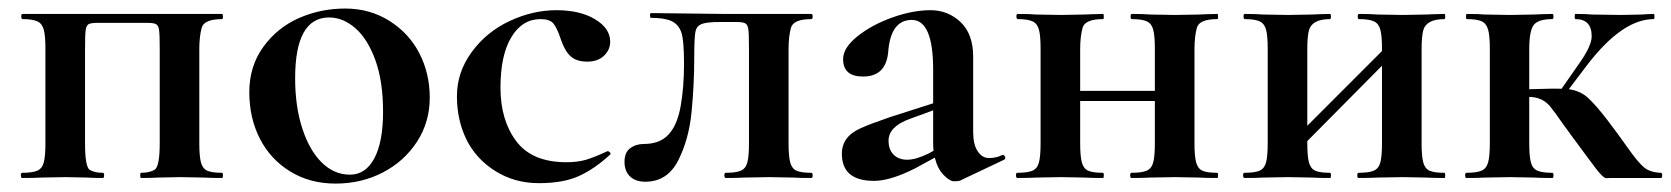

<svg xmlns="http://www.w3.org/2000/svg" viewBox="-20 -419 3933 452"><path d="M502.9 0Q475.1 0 460 -1L403.8 -2L352.1 -1Q336.9 0 312 0Q310.1 0 310.1 -6.1Q310.1 -12.2 312 -12.2Q331.1 -12.2 343.5 -19Q356 -25.9 356 -81.1V-305.2Q356 -338.4 354.5 -348.6Q353 -358.9 347.4 -362.1Q341.8 -365.2 326.2 -365.2H210.9Q193.8 -365.2 188.5 -362.1Q183.1 -358.9 181.6 -347.9Q180.2 -336.9 180.2 -303.2V-81.1Q180.2 -25.4 191.7 -18.8Q203.1 -12.2 222.2 -12.2Q225.1 -12.2 225.1 -6.1Q225.1 0 222.2 0Q198.2 0 184.1 -1L134.8 -2L77.1 -1Q61 0 32.2 0Q29.3 0 29.1 -6.1Q28.8 -12.2 32.2 -12.2Q56.2 -12.2 67.6 -17.1Q79.1 -22 83 -36.4Q86.9 -50.8 86.9 -81.1V-305.2Q86.9 -335 83 -349.4Q79.1 -363.8 67.6 -368.9Q56.2 -374 33.2 -374Q30.3 -374 30 -380.1Q29.8 -386.2 33.2 -386.2H502.9Q504.9 -386.2 504.9 -380.1Q504.9 -374 502.9 -374Q460.4 -374 454.8 -353.5Q449.2 -333 449.2 -303.2V-81.1Q449.2 -51.3 453.1 -36.6Q457 -22 468 -17.1Q479 -12.2 502.9 -12.2Q504.9 -12.2 504.9 -6.1Q504.9 0 502.9 0Z M754.9 -377.9Q674.8 -377.9 674.8 -234.9Q674.8 -168 691.7 -116.5Q708.5 -64.9 737.5 -36.4Q766.6 -7.8 803.7 -7.8Q840.8 -7.8 861.3 -46.4Q881.8 -85 881.8 -156Q881.8 -227.1 863.8 -277.1Q845.7 -327.1 816.7 -352.5Q787.6 -377.9 754.9 -377.9ZM591.8 -92.5Q566.9 -141.1 566.9 -202.1Q566.9 -263.2 599.9 -308.6Q632.8 -354 683.8 -376.5Q734.9 -398.9 792.7 -398.9Q850.6 -398.9 896.7 -369.9Q942.9 -340.8 967.3 -293.5Q991.7 -246.1 991.7 -189Q991.7 -131.8 961.7 -85.4Q931.6 -39.1 881.1 -12.9Q830.6 13.2 770 13.2Q709.5 13.2 663.1 -15.4Q616.7 -43.9 591.8 -92.5Z M1416.5 -320.8Q1416.5 -301.8 1401.9 -287.8Q1387.2 -273.9 1362.3 -273.9Q1337.4 -273.9 1323.5 -286.4Q1309.6 -298.8 1300.5 -325.9Q1291.5 -353 1283 -363.5Q1274.4 -374 1252.4 -374Q1209.5 -374 1183.8 -331.5Q1158.2 -289.1 1158.2 -212.6Q1158.2 -136.2 1195.3 -86.7Q1232.4 -37.1 1313.5 -37.1Q1340.3 -37.1 1359.9 -43Q1379.4 -48.8 1409.7 -63H1410.6Q1413.6 -63 1416 -60.1Q1418.5 -57.1 1416.5 -55.2Q1379.4 -21 1342.5 -4.4Q1305.7 12.2 1248.5 12.2Q1191.4 12.2 1146 -16.4Q1100.6 -44.9 1078.1 -90.6Q1055.7 -136.2 1055.7 -192.6Q1055.7 -249 1090.6 -296.6Q1125.5 -344.2 1179.9 -369.6Q1234.4 -395 1290 -395Q1345.7 -395 1381.1 -373.5Q1416.5 -352.1 1416.5 -320.8Z M1496.1 -80.1Q1533.2 -80.1 1553.7 -102.1Q1574.2 -124 1582.3 -168.5Q1590.3 -212.9 1590.3 -269Q1590.3 -325.2 1583.7 -343.5Q1577.1 -361.8 1560.8 -369.4Q1544.4 -377 1512.2 -377Q1510.3 -377 1510.3 -382.6Q1510.3 -388.2 1512.2 -388.2L1685.1 -386.2H1890.1Q1893.1 -386.2 1893.1 -380.1Q1893.1 -374 1890.1 -374Q1847.7 -374 1842 -353.5Q1836.4 -333 1836.4 -303.2V-81.1Q1836.4 -51.3 1840.3 -36.6Q1844.2 -22 1855.2 -17.1Q1866.2 -12.2 1890.1 -12.2Q1893.1 -12.2 1893.1 -6.1Q1893.1 0 1890.1 0Q1862.3 0 1847.2 -1L1791 -2L1732.4 -1Q1716.3 0 1688.5 0Q1685.5 0 1685.3 -6.1Q1685.1 -12.2 1688.5 -12.2Q1712.4 -12.2 1723.9 -17.1Q1735.4 -22 1739.3 -36.4Q1743.2 -50.8 1743.2 -81.1V-305.2Q1743.2 -339.4 1741.7 -350.1Q1740.2 -360.8 1734.6 -364Q1729 -367.2 1713.4 -367.2H1674.3Q1645.5 -367.2 1633.3 -363Q1621.1 -358.9 1617.7 -346.9Q1614.3 -335 1614.3 -278.3Q1614.3 -221.7 1608.2 -156.7Q1602.1 -91.8 1576.7 -41.5Q1551.3 8.8 1499 8.8Q1476.1 8.8 1463.1 -3.7Q1450.2 -16.1 1450.2 -38.1Q1450.2 -60.1 1463.6 -70.1Q1477.1 -80.1 1496.1 -80.1Z M2176.8 -85V-159.2L2122.1 -139.2Q2071.8 -121.1 2071.8 -87.9Q2071.8 -66.9 2083.7 -54.9Q2095.7 -43 2115.7 -43Q2135.7 -43 2165 -57.1L2177.7 -64Q2176.8 -70.8 2176.8 -85ZM2176.8 -254.9Q2176.8 -372.1 2126.5 -372.1Q2076.2 -372.1 2070.8 -294.9Q2064.9 -238.8 2011.7 -238.8Q1964.8 -238.8 1964.8 -279.8Q1964.8 -306.6 1998.8 -333.7Q2032.7 -360.8 2080.8 -377.9Q2128.9 -395 2170.4 -395Q2211.9 -395 2241.5 -366.9Q2271 -338.9 2271 -285.2V-107.9Q2271 -79.1 2281.5 -63Q2292 -46.9 2308.6 -46.9Q2325.2 -46.9 2339.8 -54.2H2340.8Q2344.7 -54.2 2346.2 -49.6Q2347.7 -44.9 2343.8 -43L2240.7 5.9Q2236.8 7.8 2226.3 7.8Q2215.8 7.8 2201.4 -7.1Q2187 -22 2180.7 -47.9L2134.8 -22.9Q2076.2 6.8 2037.6 6.8Q1961.9 6.8 1961.9 -57.1Q1961.9 -97.7 2006.3 -117.2Q2027.8 -127 2074.7 -143.1L2176.8 -175.8Z M2845.7 0Q2817.9 0 2802.7 -1L2746.6 -2L2688 -1Q2671.9 0 2643.6 0Q2640.6 0 2640.6 -6.1Q2640.6 -12.2 2643.6 -12.2Q2667.5 -12.2 2679.2 -17.1Q2690.9 -22 2694.8 -36.4Q2698.7 -50.8 2698.7 -81.1V-181.2H2522.9V-81.1Q2522.9 -51.3 2526.9 -36.6Q2530.8 -22 2541.7 -17.1Q2552.7 -12.2 2576.7 -12.2Q2578.6 -12.2 2578.6 -6.1Q2578.6 0 2576.7 0Q2548.8 0 2533.7 -1L2477.5 -2L2419.9 -1Q2403.8 0 2375 0Q2372.1 0 2371.8 -6.1Q2371.6 -12.2 2375 -12.2Q2398.9 -12.2 2410.4 -17.1Q2421.9 -22 2425.8 -36.4Q2429.7 -50.8 2429.7 -81.1V-305.2Q2429.7 -335 2425.8 -349.4Q2421.9 -363.8 2410.4 -368.9Q2398.9 -374 2376 -374Q2373 -374 2372.8 -380.1Q2372.6 -386.2 2376 -386.2Q2403.8 -386.2 2418.9 -384.8L2477.5 -383.8L2533.7 -384.8Q2549.8 -385.7 2576.7 -386.2Q2578.6 -386.2 2578.6 -380.1Q2578.6 -374 2576.7 -374Q2534.2 -374 2528.6 -353.5Q2522.9 -333 2522.9 -303.2V-205.1H2698.7V-305.2Q2698.7 -335 2694.8 -349.4Q2690.9 -363.8 2679.4 -368.9Q2668 -374 2644.5 -374Q2641.6 -374 2641.6 -380.1Q2641.6 -386.2 2644.5 -386.2Q2672.4 -386.2 2688 -384.8L2746.6 -383.8L2802.7 -384.8Q2818.8 -385.7 2845.7 -386.2Q2847.7 -386.2 2847.7 -380.1Q2847.7 -374 2845.7 -374Q2803.2 -374 2797.6 -353.5Q2792 -333 2792 -303.2V-81.1Q2792 -51.3 2795.9 -36.6Q2799.8 -22 2810.8 -17.1Q2821.8 -12.2 2845.7 -12.2Q2847.7 -12.2 2847.7 -6.1Q2847.7 0 2845.7 0Z M3380.4 0Q3352.5 0 3337.4 -1L3281.2 -2L3222.7 -1Q3206.5 0 3178.2 0Q3175.3 0 3175.3 -6.1Q3175.3 -12.2 3178.2 -12.2Q3202.1 -12.2 3213.9 -17.1Q3225.6 -22 3229.5 -36.4Q3233.4 -50.8 3233.4 -81.1V-264.2L3057.6 -86.9V-81.1Q3057.6 -51.3 3061.5 -36.6Q3065.4 -22 3076.4 -17.1Q3087.4 -12.2 3111.3 -12.2Q3113.3 -12.2 3113.3 -6.1Q3113.3 0 3111.3 0Q3083.5 0 3068.4 -1L3012.2 -2L2954.6 -1Q2938.5 0 2909.7 0Q2906.7 0 2906.5 -6.1Q2906.2 -12.2 2909.7 -12.2Q2933.6 -12.2 2945.1 -17.1Q2956.5 -22 2960.4 -36.4Q2964.4 -50.8 2964.4 -81.1V-305.2Q2964.4 -335 2960.4 -349.4Q2956.5 -363.8 2945.1 -368.9Q2933.6 -374 2910.6 -374Q2907.7 -374 2907.5 -380.1Q2907.2 -386.2 2910.6 -386.2Q2938.5 -386.2 2953.6 -384.8L3012.2 -383.8L3068.4 -384.8Q3084.5 -385.7 3111.3 -386.2Q3113.3 -386.2 3113.3 -380.1Q3113.3 -374 3111.3 -374Q3068.8 -374 3061.5 -347.7Q3057.6 -333 3057.6 -303.2V-123L3233.4 -298.8V-305.2Q3233.4 -335 3229.5 -349.4Q3225.6 -363.8 3214.1 -368.9Q3202.6 -374 3179.2 -374Q3176.3 -374 3176.3 -380.1Q3176.3 -386.2 3179.2 -386.2Q3207 -386.2 3222.7 -384.8L3281.2 -383.8L3337.4 -384.8Q3353.5 -385.7 3380.4 -386.2Q3382.3 -386.2 3382.3 -380.1Q3382.3 -374 3380.4 -374Q3337.9 -374 3330.6 -347.7Q3326.7 -333 3326.7 -303.2V-81.1Q3326.7 -51.3 3330.6 -36.6Q3334.5 -22 3345.5 -17.1Q3356.4 -12.2 3380.4 -12.2Q3382.3 -12.2 3382.3 -6.1Q3382.3 0 3380.4 0Z M3890.1 0H3771Q3769 0 3762 0.5Q3754.9 1 3738 -21Q3721.2 -43 3682.1 -96.2L3661.1 -125Q3638.7 -157.2 3628.9 -168.9Q3610.8 -190.4 3580.1 -190.9V-81.1Q3580.1 -51.3 3584 -36.6Q3587.9 -22 3599.6 -17.1Q3611.3 -12.2 3634.3 -12.2Q3637.2 -12.2 3637.2 -6.1Q3637.2 0 3634.3 0Q3606.4 0 3591.3 -1L3535.2 -2L3477.1 -1Q3460.9 0 3432.1 0Q3429.2 0 3429.2 -6.1Q3429.2 -12.2 3432.1 -12.2Q3456.1 -12.2 3467.5 -17.1Q3479 -22 3483.2 -36.4Q3487.3 -50.8 3487.3 -81.1V-305.2Q3487.3 -335 3483.2 -349.4Q3479 -363.8 3468 -368.9Q3457 -374 3433.1 -374Q3431.2 -374 3431.2 -380.1Q3431.2 -386.2 3433.1 -386.2Q3460.9 -386.2 3476.1 -384.8L3535.2 -383.8L3591.3 -384.8Q3607.4 -385.7 3634.3 -386.2Q3637.2 -386.2 3637.2 -380.1Q3637.2 -374 3634.3 -374Q3601.1 -374 3590.6 -360.1Q3580.1 -346.2 3580.1 -303.2V-209Q3640.1 -210.9 3656.2 -210L3697.3 -269Q3727.1 -311 3727.1 -333.5Q3727.1 -374 3689 -374Q3687 -374 3687 -380.1Q3687 -386.2 3689 -386.2Q3714.8 -386.2 3728 -384.8L3795.9 -383.8L3845.2 -384.8Q3855 -385.7 3873 -386.2Q3875 -386.2 3875 -380.1Q3875 -374 3873 -374Q3799.8 -374 3717.3 -267.1L3673.3 -209Q3701.2 -205.1 3719.7 -187.5Q3738.3 -169.9 3763.2 -137.5Q3788.1 -105 3812 -71Q3835.9 -37.1 3850.1 -25.1Q3864.3 -13.2 3890.1 -12.2Q3893.1 -12.2 3893.1 -6.1Q3893.1 0 3890.1 0Z"/></svg>

Font: Cormorant-Bold
Style: Bold
Weight: 700
Designer: Christian Thalmann (Catharsis Fonts)
Version: Version 3.000